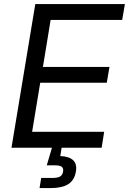

<svg xmlns="http://www.w3.org/2000/svg" viewBox="-20 -748 652 972"><path d="M38.1 0 158.7 -727.5H612.3L598.6 -647H236.3L197.3 -409.2H534.2L520.5 -329.1H183.6L142.6 -80.6H507.3L494.6 0ZM180.2 204.1 188.5 152.8H246.1Q272 152.8 284.2 145.5Q296.4 138.2 299.3 121.1Q302.2 104 292.7 96.4Q283.2 88.9 256.8 88.9H216.8L250 -23.4H295.9L292 0L285.2 42Q330.1 43.9 350.3 63.2Q370.6 82.5 364.3 120.1Q357.4 163.6 326.2 183.8Q294.9 204.1 237.8 204.1Z"/></svg>

Font: Inter 20pt
Style: Italic
Weight: 400
Italic angle: -9.3988°
Version: Version 4.001;git-66647c0bb